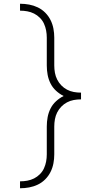

<svg xmlns="http://www.w3.org/2000/svg" viewBox="-20 -853 540 1026"><path d="M87 153V116Q107 116 126 112.5Q145 109 162 100.5Q179 92 193 78Q207 64 215 46.5Q223 29 226.5 10Q230 -9 230 -28V-177Q230 -202 234.5 -226.5Q239 -251 250 -273Q261 -295 279.5 -312Q298 -329 320 -340Q298 -351 279.5 -368Q261 -385 250 -407Q239 -429 234.5 -453.5Q230 -478 230 -503V-652Q230 -671 226.5 -690Q223 -709 215 -726.5Q207 -744 193 -758Q179 -772 162 -780.5Q145 -789 126 -792.5Q107 -796 87 -796V-833Q112 -833 136 -828.5Q160 -824 182 -813.5Q204 -803 221.5 -785.5Q239 -768 250 -746Q261 -724 265.5 -700Q270 -676 270 -652V-503Q270 -483 273.5 -464Q277 -445 285.5 -428Q294 -411 307.5 -397Q321 -383 338 -374Q355 -365 374 -361.5Q393 -358 413 -358V-322Q393 -322 374 -318.5Q355 -315 338 -306Q321 -297 307.5 -283Q294 -269 285.5 -252Q277 -235 273.5 -216Q270 -197 270 -177V-28Q270 -4 265.5 20Q261 44 250 66Q239 88 221.5 105.5Q204 123 182 133.5Q160 144 136 148.5Q112 153 87 153Z"/></svg>

Font: iosevka_custom_sans_ss08 XLt
Style: Regular
Weight: 200
Designer: Belleve Invis
Foundry: Belleve Invis
Version: Version 10.3.0; ttfautohint (v1.8.3)